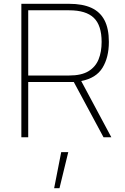

<svg xmlns="http://www.w3.org/2000/svg" viewBox="-20 -720 656 1007"><path d="M92 0V-700H343Q413 -700 459 -679Q505 -658 528 -614Q551 -570 551 -500Q551 -419 517.5 -364.5Q484 -310 406 -295L564 0H523L367 -290H128V0ZM128 -324H343Q407 -324 444 -346.5Q481 -369 497 -408.5Q513 -448 513 -500Q513 -587 472 -626.5Q431 -666 343 -666H128ZM264 267 301 78H338L292 267Z"/></svg>

Font: Cairo Play ExtraLight
Style: Regular
Weight: 250
Version: Version 3.119